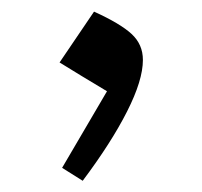

<svg xmlns="http://www.w3.org/2000/svg" viewBox="-20 -193 350 332"><path d="M142.6 -172.9Q188 -152.3 207.5 -134.3Q227.1 -116.2 227.1 -89.4Q227.1 -54.2 199.7 -0.2Q172.4 53.7 123 119.6L87.4 97.2L165 -35.2Q139.2 -50.8 121.3 -61.5Q103.5 -72.3 83 -85Z"/></svg>

Font: Pinar DS2-Regular
Style: Regular
Weight: 400
Designer: Amin Abedi
Version: Version 2.000